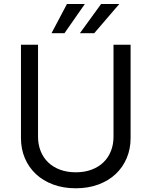

<svg xmlns="http://www.w3.org/2000/svg" viewBox="-20 -958 781 990"><path d="M653.4 -727.3V-245.7Q653.4 -190 633.3 -142.6Q613.3 -95.2 576.3 -60.5Q539.4 -25.9 487.2 -6.6Q435 12.8 370.7 12.8Q306.5 12.8 254.3 -6.6Q202.1 -25.9 165.1 -60.5Q128.2 -95.2 108.1 -142.6Q88.1 -190 88.1 -245.7V-727.3H176.1V-252.8Q176.1 -213.1 189.5 -179.3Q202.8 -145.6 227.8 -121.3Q252.8 -96.9 289.1 -83.3Q325.3 -69.6 370.7 -69.6Q416.2 -69.6 452.4 -83.3Q488.6 -96.9 513.7 -121.3Q538.7 -145.6 552 -179.3Q565.3 -213.1 565.3 -252.8V-727.3ZM501.4 -937.5H595.2L465.9 -786.9H392ZM325.3 -937.5H417.6L312.5 -786.9H245.7Z"/></svg>

Font: Interop
Style: Regular
Weight: 400
Designer: Rasmus Andersson, Google, Jang Haemin
Foundry: jhaemin
Version: Version 1.008